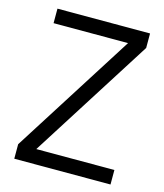

<svg xmlns="http://www.w3.org/2000/svg" viewBox="-105 -770 726 849"><g transform="rotate(15 258.0 -345.0)"><path d="M480.5 -66.4V0H40V-66.4L393.6 -624H52.7V-690.4H476.6V-624L123 -66.4Z"/></g></svg>

Font: DINish
Style: Regular
Weight: 400
Designer: Bert Driehuis
Foundry: Playbeing
Version: Version 3.008; git-95204e4c-release